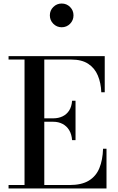

<svg xmlns="http://www.w3.org/2000/svg" viewBox="-20 -1068 666 1088"><path d="M28.5 0V-19.5H119V-730.5H28.5V-750H573.5V-545H554Q552 -598.5 534.2 -640.5Q516.5 -682.5 479.8 -706.5Q443 -730.5 384.5 -730.5H231V-19.5H374Q442.5 -19.5 483.5 -44.5Q524.5 -69.5 543.2 -115.5Q562 -161.5 564 -225H583.5V0ZM388.5 -274Q386 -307.5 371.8 -330.8Q357.5 -354 334.2 -366Q311 -378 282.5 -378H206.5V-397.5H282.5Q311 -397.5 334.2 -408.5Q357.5 -419.5 371.8 -441.5Q386 -463.5 388.5 -497H408V-274ZM329.5 -913.5Q302 -913.5 282.2 -933.2Q262.5 -953 262.5 -981Q262.5 -1009 282.2 -1028.5Q302 -1048 329.5 -1048Q357.5 -1048 377 -1028.5Q396.5 -1009 396.5 -981Q396.5 -953 377 -933.2Q357.5 -913.5 329.5 -913.5Z"/></svg>

Font: Bodoni Moda Medium
Style: Regular
Weight: 500
Designer: Owen Earl
Foundry: indestructible type
Version: Version 2.005